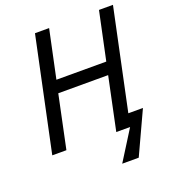

<svg xmlns="http://www.w3.org/2000/svg" viewBox="-159 -831 1010 1136"><g transform="rotate(-20 346.0 -263.0)"><path d="M193 -714H282L218 -412H532L596 -714H684L550 -80H642L518 188H414L532 0H445L515 -333H201L131 0H42Z"/></g></svg>

Font: BC Sans
Style: Italic
Weight: 400
Italic angle: -12°
Designer: Monotype Design Team
Designer: Province of B.C.
Foundry: Monotype Imaging Inc.
Version: Version 2.000;GOOG;noto-source:20170915:90ef993387c0